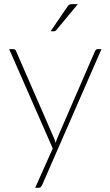

<svg xmlns="http://www.w3.org/2000/svg" viewBox="-20 -731 534 930"><path d="M471.5 -493 184 165.5Q181.5 170.5 178 174.5Q174.5 178.5 168 178.5H150.5L235.5 -12L24.5 -493H44.5Q50 -493 53.2 -490Q56.5 -487 57.5 -484L241.5 -62Q246.5 -51 249 -39Q252.5 -49.5 257.5 -62L440.5 -484Q442.5 -488 445.8 -490.5Q449 -493 453 -493ZM357 -711 253 -585.5Q248.5 -579.5 241 -579.5H225L306 -698Q311 -705.5 315.5 -708.2Q320 -711 330 -711Z"/></svg>

Font: Lato 2
Style: Regular
Weight: 200
Designer: Lukasz Dziedzic with Adam Twardoch and Botio Nikoltchev
Foundry: tyPoland Lukasz Dziedzic
Version: Version 2.015; 2015-08-06; http://www.latofonts.com/